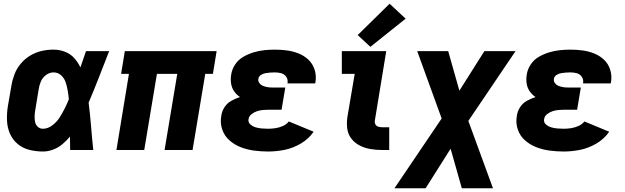

<svg xmlns="http://www.w3.org/2000/svg" viewBox="-20 -804 3352 1029"><path d="M210 8Q237 8 264 -2Q291 -12 313.5 -30.5Q336 -49 355 -72Q355 -36 356 0H480Q473 -64 468 -127.5Q463 -191 455 -254Q484 -322 511 -391.5Q538 -461 565 -530H441Q426 -486 411 -443Q398 -470 378 -492.5Q358 -515 328.5 -526.5Q299 -538 267 -538Q235 -538 203.5 -531Q172 -524 142.5 -506.5Q113 -489 91 -462.5Q69 -436 57.5 -405.5Q46 -375 41 -344L22 -234Q16 -196 17.5 -158.5Q19 -121 33 -88.5Q47 -56 74 -33Q101 -10 137 -1Q173 8 210 8ZM210 -114Q194 -114 182.5 -124.5Q171 -135 168 -150.5Q165 -166 165.5 -182Q166 -198 169 -214L187 -324Q190 -345 198.5 -366Q207 -387 226 -401.5Q245 -416 267 -416Q291 -416 308 -400Q325 -384 332 -362.5Q339 -341 343 -318Q347 -295 349 -272Q339 -247 326.5 -222Q314 -197 299 -173.5Q284 -150 260 -132Q236 -114 210 -114Z M604 0H753L821 -408H930L862 0H1012L1080 -408H1121L1141 -530H649L629 -408H671Z M1417 8Q1461 8 1505.5 -1Q1550 -10 1592 -34.5Q1634 -59 1661 -98L1528 -153Q1515 -137 1495.5 -128.5Q1476 -120 1456 -117Q1436 -114 1417 -114Q1400 -114 1383 -115.5Q1366 -117 1350.5 -121.5Q1335 -126 1322 -137Q1309 -148 1312 -165Q1314 -181 1328 -192Q1342 -203 1357.5 -208Q1373 -213 1388.5 -214.5Q1404 -216 1420 -216H1489L1509 -335H1439Q1426 -335 1413.5 -337Q1401 -339 1389 -344Q1377 -349 1369.5 -359.5Q1362 -370 1365 -383Q1367 -395 1379 -402.5Q1391 -410 1403.5 -412Q1416 -414 1428.5 -415Q1441 -416 1453 -416Q1471 -416 1487.5 -411.5Q1504 -407 1514 -392.5Q1524 -378 1521 -360V-357H1669Q1670 -362 1671 -366Q1676 -400 1666 -431Q1656 -462 1633.5 -483.5Q1611 -505 1581.5 -517Q1552 -529 1519.5 -533.5Q1487 -538 1453 -538Q1425 -538 1396.5 -535Q1368 -532 1339.5 -523.5Q1311 -515 1284 -499.5Q1257 -484 1240 -458Q1223 -432 1219 -404Q1215 -380 1218.5 -356.5Q1222 -333 1235 -314.5Q1248 -296 1266 -284Q1242 -276 1219.5 -263.5Q1197 -251 1183 -229Q1169 -207 1166 -183Q1159 -145 1171 -110Q1183 -75 1210 -51.5Q1237 -28 1270.5 -15Q1304 -2 1341.5 3Q1379 8 1417 8Z M2029 0H2066V-122H2029Q2018 -122 2007.5 -125Q1997 -128 1992 -137.5Q1987 -147 1989 -158L2050 -530H1812V-408H1881L1842 -178Q1837 -146 1841 -115Q1845 -84 1863.5 -60.5Q1882 -37 1909 -23.5Q1936 -10 1966.5 -5Q1997 0 2029 0ZM1965 -553 2154 -704 2068 -784 1897 -616Z M2094 205H2261L2395 -7L2455 205H2622L2490 -156L2743 -530H2576L2442 -318L2382 -530H2216L2347 -169Z M3001 8Q3045 8 3089.5 -1Q3134 -10 3176 -34.5Q3218 -59 3245 -98L3112 -153Q3099 -137 3079.5 -128.5Q3060 -120 3040 -117Q3020 -114 3001 -114Q2984 -114 2967 -115.5Q2950 -117 2934.5 -121.5Q2919 -126 2906 -137Q2893 -148 2896 -165Q2898 -181 2912 -192Q2926 -203 2941.5 -208Q2957 -213 2972.5 -214.5Q2988 -216 3004 -216H3073L3093 -335H3023Q3010 -335 2997.5 -337Q2985 -339 2973 -344Q2961 -349 2953.5 -359.5Q2946 -370 2949 -383Q2951 -395 2963 -402.5Q2975 -410 2987.5 -412Q3000 -414 3012.5 -415Q3025 -416 3037 -416Q3055 -416 3071.5 -411.5Q3088 -407 3098 -392.5Q3108 -378 3105 -360V-357H3253Q3254 -362 3255 -366Q3260 -400 3250 -431Q3240 -462 3217.5 -483.5Q3195 -505 3165.5 -517Q3136 -529 3103.5 -533.5Q3071 -538 3037 -538Q3009 -538 2980.5 -535Q2952 -532 2923.5 -523.5Q2895 -515 2868 -499.5Q2841 -484 2824 -458Q2807 -432 2803 -404Q2799 -380 2802.5 -356.5Q2806 -333 2819 -314.5Q2832 -296 2850 -284Q2826 -276 2803.5 -263.5Q2781 -251 2767 -229Q2753 -207 2750 -183Q2743 -145 2755 -110Q2767 -75 2794 -51.5Q2821 -28 2854.5 -15Q2888 -2 2925.5 3Q2963 8 3001 8Z"/></svg>

Font: Iosevka Sparkle Heavy
Style: Italic
Weight: 900
Italic angle: -9°
Designer: Belleve Invis
Foundry: Belleve Invis
Version: Version 4.5.0; ttfautohint (v1.8.3)